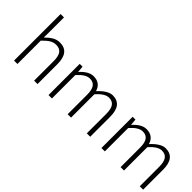

<svg xmlns="http://www.w3.org/2000/svg" viewBox="43 -1557 2319 2319"><g transform="rotate(45 1202.5 -397.5)"><path d="M200 0V-795H258V-567L257 -451Q303 -497 346 -522Q389 -547 439 -547Q601 -547 601 -341V0H543V-333Q543 -417 515 -456Q487 -495 426 -495Q382 -495 345 -472.5Q308 -450 258 -399V0Z M789 0V-533H837L844 -452H846Q932 -547 1014 -547Q1129 -547 1161 -439Q1261 -547 1341 -547Q1501 -547 1501 -341V0H1443V-333Q1443 -416 1415 -455.5Q1387 -495 1328 -495Q1259 -495 1174 -399V0H1116V-333Q1116 -416 1088 -455.5Q1060 -495 1001 -495Q931 -495 847 -399V0Z M1693 0V-533H1741L1748 -452H1750Q1836 -547 1918 -547Q2033 -547 2065 -439Q2165 -547 2245 -547Q2405 -547 2405 -341V0H2347V-333Q2347 -416 2319 -455.5Q2291 -495 2232 -495Q2163 -495 2078 -399V0H2020V-333Q2020 -416 1992 -455.5Q1964 -495 1905 -495Q1835 -495 1751 -399V0Z"/></g></svg>

Font: NotoSansHansLight
Style: Regular
Weight: 300
Designer: Ryoko NISHIZUKA  (kana & ideographs); Paul D. Hunt (Latin, Greek & Cyrillic); Wenlong ZHANG  (bopomofo); Sandoll Communi
Foundry: Adobe Systems Incorporated
Version: Version 1.00;December 8, 2021;FontCreator 13.0.0.2675 64-bit